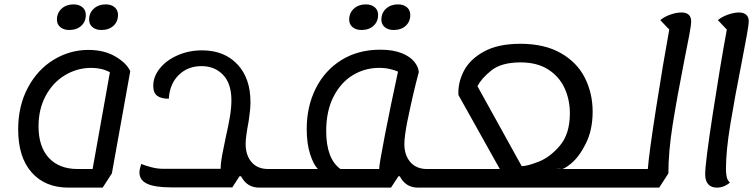

<svg xmlns="http://www.w3.org/2000/svg" viewBox="-20 -832 3450 877"><path d="M575 -507 491 -40 449 25H293Q186 25 124.5 -44.5Q63 -114 63 -241Q63 -348 107 -431Q151 -514 225 -559Q299 -604 384 -604Q455 -604 506 -574.5Q557 -545 575 -507ZM482 -502Q445 -522 397 -522Q333 -522 277.5 -489Q222 -456 189 -395Q156 -334 156 -255Q156 -162 203 -111Q250 -60 335 -60H403ZM240 -742Q240 -773 261.5 -792.5Q283 -812 316 -812Q341 -812 356.5 -799Q372 -786 372 -764Q372 -733 351 -714Q330 -695 296 -695Q271 -695 255.5 -708Q240 -721 240 -742ZM387 -742Q387 -773 408.5 -792.5Q430 -812 463 -812Q488 -812 503.5 -799Q519 -786 519 -764Q519 -733 498 -714Q477 -695 443 -695Q418 -695 402.5 -708Q387 -721 387 -742Z M1242 -60 1229 25H1164Q1108 25 1081 -27H1074L1041 24H765Q688 24 652.5 7.5Q617 -9 617 -44Q617 -59 625 -83Q645 -75 672 -68Q699 -61 724 -61H988Q988 -87 994 -120Q1000 -153 1011 -204Q1024 -261 1030.5 -301Q1037 -341 1037 -374Q1037 -450 999 -490Q961 -530 900 -530Q838 -530 796.5 -489.5Q755 -449 751 -381Q716 -381 698 -394.5Q680 -408 680 -440Q680 -482 710 -519.5Q740 -557 791.5 -579.5Q843 -602 903 -602Q1004 -602 1064 -538.5Q1124 -475 1124 -367V-360Q1124 -336 1119 -303L1116 -280Q1102 -206 1102 -175Q1102 -123 1129 -91.5Q1156 -60 1205 -60Z M1967 -60 1954 25H1889Q1833 25 1806 -27H1800L1766 25H1228L1241 -60H1432Q1412 -80 1396.5 -128Q1381 -176 1381 -243Q1381 -346 1422.5 -428.5Q1464 -511 1540 -558Q1616 -605 1717 -605Q1775 -605 1814 -589.5Q1853 -574 1872 -550.5Q1891 -527 1893 -503Q1865 -398 1841 -279V-280Q1827 -208 1827 -174Q1827 -123 1854.5 -91.5Q1882 -60 1930 -60ZM1470 -234Q1470 -107 1535 -60H1712Q1712 -81 1738.5 -217Q1765 -353 1798 -505Q1785 -511 1762 -516.5Q1739 -522 1712 -522Q1647 -522 1592 -489Q1537 -456 1503.5 -390.5Q1470 -325 1470 -234ZM1575 -742Q1575 -773 1596.5 -792.5Q1618 -812 1651 -812Q1676 -812 1691.5 -799Q1707 -786 1707 -764Q1707 -733 1686 -714Q1665 -695 1631 -695Q1606 -695 1590.5 -708Q1575 -721 1575 -742ZM1722 -742Q1722 -773 1743.5 -792.5Q1765 -812 1798 -812Q1823 -812 1838.5 -799Q1854 -786 1854 -764Q1854 -733 1833 -714Q1812 -695 1778 -695Q1753 -695 1737.5 -708Q1722 -721 1722 -742Z M2825 -60 2813 25H1951L1965 -60H2263L2074 -398Q2071 -454 2098.5 -507.5Q2126 -561 2190.5 -596.5Q2255 -632 2357 -632Q2467 -632 2541.5 -589.5Q2616 -547 2651.5 -476.5Q2687 -406 2687 -322Q2687 -239 2656.5 -177.5Q2626 -116 2588.5 -85Q2551 -54 2539 -61L2516 -60ZM2161 -438 2363 -73Q2388 -73 2440.5 -93.5Q2493 -114 2538 -167.5Q2583 -221 2583 -314Q2583 -377 2558.5 -430Q2534 -483 2483.5 -515Q2433 -547 2358 -547Q2270 -547 2224 -510Q2178 -473 2161 -438ZM2160 -435Z M3137 -734Q3137 -718 3128 -669.5Q3119 -621 3107 -563Q3072 -385 3052.5 -262Q3033 -139 3033 -40L2991 25H2811L2825 -60H2939Q2945 -135 2977.5 -342.5Q3010 -550 3037 -697L2996 -740Q3013 -755 3041 -765Q3069 -775 3092 -775Q3137 -775 3137 -734Z M3314 2Q3287 25 3254 25Q3229 25 3215 9.5Q3201 -6 3201 -36Q3201 -86 3235.5 -310.5Q3270 -535 3300 -697L3259 -740Q3278 -756 3306 -765.5Q3334 -775 3355 -775Q3376 -775 3388 -765Q3400 -755 3400 -735Q3400 -719 3390.5 -667Q3381 -615 3369 -553Q3336 -386 3316 -264.5Q3296 -143 3296 -61Q3296 -38 3299.5 -23Q3303 -8 3314 2Z"/></svg>

Font: Lemonada Light
Style: Regular
Weight: 300
Designer: Mohamed Gaber (Arabic) Eduardo Tunni (Latin)
Foundry: Kief Type Foundry
Version: Version 3.006